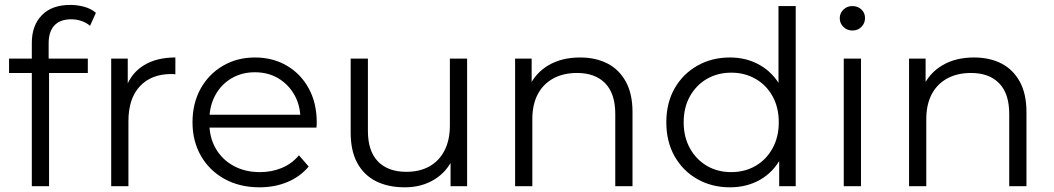

<svg xmlns="http://www.w3.org/2000/svg" viewBox="-20 -767 4342 791"><path d="M111.1 0V-590.8Q111.1 -661.4 152.1 -704.1Q193.1 -746.7 269.5 -746.7Q299.8 -746.7 327.9 -738.8Q355.9 -731 375.1 -714.2L350.9 -660.6Q336 -673.7 315.8 -680.6Q295.5 -687.5 273.4 -687.5Q227.6 -687.5 204 -662.2Q180.4 -636.8 180.4 -588.1V-507.8L182.1 -474.7V0ZM17.3 -466.3V-525.5H341.8V-466.3Z M438.1 0V-525.5H506.3V-381.9L499.2 -407Q521.3 -466.5 573.3 -498.4Q625.2 -530.2 702.5 -530.2V-460.9Q698.1 -461.5 694 -461.8Q690 -462 685.7 -462Q603.5 -462 556.3 -411.6Q509.1 -361.2 509.1 -268.4V0Z M1049.2 4.7Q967.4 4.7 905.2 -29.7Q842.9 -64 808 -124.6Q773.1 -185.3 773.1 -263Q773.1 -341.1 806.3 -401.3Q839.6 -461.5 898.1 -495.8Q956.5 -530.2 1030.2 -530.2Q1103.9 -530.2 1161.5 -496.6Q1219.1 -462.9 1252 -402.7Q1284.9 -342.4 1284.9 -262.9Q1284.9 -258.5 1284.6 -252.7Q1284.4 -246.8 1283.8 -241.4H827.1V-294.4H1246.2L1217.8 -273.2Q1218.3 -329.9 1193.9 -374.2Q1169.4 -418.6 1127.3 -443.9Q1085.1 -469.3 1030.2 -469.3Q975.7 -469.3 933.1 -443.9Q890.4 -418.6 866.5 -374Q842.5 -329.3 842.5 -271.5V-259.6Q842.5 -200.5 869 -154.8Q895.4 -109.2 942.6 -83.5Q989.8 -57.9 1050.9 -57.9Q1099.5 -57.9 1140.9 -75.1Q1182.3 -92.3 1211.6 -127.2L1251.7 -80.9Q1216.5 -38.9 1164.3 -17.1Q1112 4.7 1049.2 4.7Z M1647.5 4.7Q1579.8 4.7 1529.7 -20.1Q1479.7 -44.9 1452.2 -95.1Q1424.7 -145.4 1424.7 -220.5V-525.5H1495.7V-227.9Q1495.7 -144.3 1537.2 -101.7Q1578.7 -59.1 1654.4 -59.1Q1709.2 -59.1 1749.4 -81.7Q1789.6 -104.4 1811.5 -147.3Q1833.4 -190.3 1833.4 -249.6V-525.5H1904.4V0H1836.2V-143.7L1847.3 -117.5Q1822.4 -60.1 1769.9 -27.7Q1717.3 4.7 1647.5 4.7Z M2102.1 0V-525.5H2170.3V-381.3L2159.2 -407.6Q2184.5 -465.4 2239.1 -497.8Q2293.7 -530.2 2369.7 -530.2Q2434.3 -530.2 2482.6 -505.4Q2530.8 -480.6 2558.3 -430.6Q2585.8 -380.7 2585.8 -305V0H2514.8V-297.6Q2514.8 -381.2 2473.5 -423.8Q2432.1 -466.4 2357.1 -466.4Q2301 -466.4 2259.4 -443.8Q2217.8 -421.1 2195.4 -378.7Q2173.1 -336.2 2173.1 -275.9V0Z M2987.4 4.7Q2912.4 4.7 2852.9 -29.1Q2793.3 -62.9 2759.2 -123.2Q2725.1 -183.6 2725.1 -263Q2725.1 -342.8 2759.2 -402.7Q2793.3 -462.6 2852.9 -496.4Q2912.4 -530.2 2987.4 -530.2Q3055.6 -530.2 3110.4 -499Q3165.3 -467.7 3197.8 -408.4Q3230.3 -349 3230.3 -263Q3230.3 -177.9 3198.4 -117.8Q3166.4 -57.8 3111.6 -26.5Q3056.7 4.7 2987.4 4.7ZM2992.5 -57.9Q3048.3 -57.9 3092.6 -83.5Q3136.9 -109.2 3162.6 -155.7Q3188.4 -202.2 3188.4 -263Q3188.4 -324.8 3162.6 -370.8Q3136.9 -416.8 3092.6 -442.2Q3048.3 -467.6 2992.5 -467.6Q2936.7 -467.6 2892.6 -442.2Q2848.6 -416.8 2822.6 -370.8Q2796.6 -324.8 2796.6 -263Q2796.6 -202.2 2822.6 -155.7Q2848.6 -109.2 2892.6 -83.5Q2936.7 -57.9 2992.5 -57.9ZM3190.1 0V-158.3L3197.2 -264L3187.2 -369.7V-742H3258.2V0Z M3456.1 0V-525.5H3527.1V0ZM3491.6 -641.3Q3469.7 -641.3 3454.7 -656.1Q3439.6 -670.9 3439.6 -691.7Q3439.6 -712.9 3454.7 -727.4Q3469.7 -742 3491.6 -742Q3514 -742 3528.8 -728Q3543.7 -714 3543.7 -692.8Q3543.7 -671.5 3529.1 -656.4Q3514.5 -641.3 3491.6 -641.3Z M3725.1 0V-525.5H3793.3V-381.3L3782.2 -407.6Q3807.5 -465.4 3862.1 -497.8Q3916.7 -530.2 3992.7 -530.2Q4057.3 -530.2 4105.6 -505.4Q4153.8 -480.6 4181.3 -430.6Q4208.8 -380.7 4208.8 -305V0H4137.8V-297.6Q4137.8 -381.2 4096.5 -423.8Q4055.1 -466.4 3980.1 -466.4Q3924 -466.4 3882.4 -443.8Q3840.8 -421.1 3818.4 -378.7Q3796.1 -336.2 3796.1 -275.9V0Z"/></svg>

Font: Montserrat Thin
Style: Regular
Weight: 100
Designer: Julieta Ulanovsky
Foundry: Julieta Ulanovsky
Version: Version 9.000